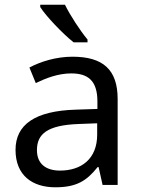

<svg xmlns="http://www.w3.org/2000/svg" viewBox="-20 -786 601 816"><path d="M256 -766H151V-756C174 -719 247 -642 293 -606H352V-618C321 -655 278 -721 256 -766ZM288 -545C218 -545 152 -524 105 -499L132 -433C176 -454 227 -474 283 -474C353 -474 394 -444 394 -355V-323L303 -320C128 -315 46 -256 46 -149C46 -40 118 10 215 10C305 10 348 -17 395 -76H399L416 0H480V-365C480 -490 418 -545 288 -545ZM314 -259 393 -262V-214C393 -110 325 -61 235 -61C177 -61 137 -88 137 -148C137 -216 180 -254 314 -259Z"/></svg>

Font: Noto Sans Syriac Western
Style: Regular
Weight: 400
Designer: Patrick Giasson and the Monotype Design Team
Foundry: Monotype Imaging Inc.
Version: Version 3.000